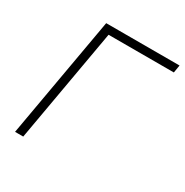

<svg xmlns="http://www.w3.org/2000/svg" viewBox="-161 -823 918 953"><g transform="rotate(30 298.5 -346.5)"><path d="M54.2 0 176.3 -693.4H596.7L589.4 -649.4H215.3L101.1 0Z"/></g></svg>

Font: CaskaydiaCove NF ExtraLight
Style: Italic
Weight: 200
Italic angle: -10°
Designer: Aaron Bell
Foundry: Saja Typeworks
Version: Version 2111.001; VTT 6.35;Nerd Fonts 3.2.1